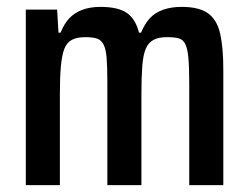

<svg xmlns="http://www.w3.org/2000/svg" viewBox="-20 -538 722 558"><path d="M55 0V-510H146L150 -443H156Q166 -468 180.5 -484Q195 -500 218 -509Q241 -518 272 -518Q323 -518 348.5 -500.5Q374 -483 384 -443H390Q400 -468 415 -484.5Q430 -501 453.5 -509.5Q477 -518 508 -518Q559 -518 585 -499Q611 -480 620 -439.5Q629 -399 629 -335V0H530V-295Q530 -342 527.5 -369.5Q525 -397 518.5 -410Q512 -423 499.5 -426.5Q487 -430 465 -430Q441 -430 426 -422Q411 -414 403.5 -396Q396 -378 393.5 -346Q391 -314 391 -265V0H292V-295Q292 -342 290 -368.5Q288 -395 281 -408.5Q274 -422 261.5 -426Q249 -430 228 -430Q203 -430 188.5 -422Q174 -414 167 -396Q160 -378 157 -346Q154 -314 154 -265V0Z"/></svg>

Font: Saira Condensed SemiBold
Style: Regular
Weight: 600
Width: 3
Designer: Hector Gatti with collaboration of the Omnibus-Type team
Foundry: Omnibus-Type
Version: Version 1.100